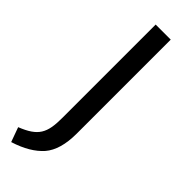

<svg xmlns="http://www.w3.org/2000/svg" viewBox="-276 -704 856 856"><g transform="rotate(45 152.5 -276.0)"><path d="M210 -689H115V-100C115 -5 96 32 5 68L30 137C91 118 136 91 166 57C195 23 210 -28 210 -96Z"/></g></svg>

Font: Fira Sans
Style: Regular
Weight: 400
Designer: Carrois Corporate & Edenspiekermann AG
Foundry: Carrois Corporate GbR & Edenspiekermann AG
Version: Version 4.203